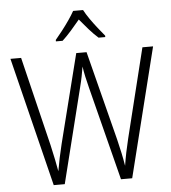

<svg xmlns="http://www.w3.org/2000/svg" viewBox="-61 -1003 943 1058"><g transform="rotate(-5 410.0 -473.5)"><path d="M805 -714 627 0H565L433 -519Q425 -550 418.5 -579.5Q412 -609 408 -637Q404 -612 398.5 -584Q393 -556 385 -525L254 0H193L16 -714H75L195 -220Q205 -176 212.5 -139.5Q220 -103 225 -74Q231 -109 239 -147.5Q247 -186 256 -222L380 -714H437L563 -220Q573 -179 580.5 -144Q588 -109 594 -72Q605 -143 624 -220L746 -714ZM438 -947Q450 -924 469.5 -896Q489 -868 510 -841.5Q531 -815 547 -796V-788H510Q485 -810 459 -839.5Q433 -869 410 -897Q387 -869 361 -839.5Q335 -810 311 -788H274V-796Q291 -816 312 -843Q333 -870 352 -897.5Q371 -925 383 -947Z"/></g></svg>

Font: Noto Sans Khmer UI SemiCondensed Light
Style: Regular
Weight: 300
Width: 4
Designer: Danh Hong and the Monotype Design Team
Foundry: Monotype Imaging Inc.
Version: Version 2.002; ttfautohint (v1.8.4.7-5d5b)